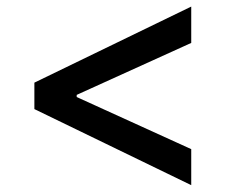

<svg xmlns="http://www.w3.org/2000/svg" viewBox="-20 -575 706 578"><path d="M83.5 -246.6V-326.2L555.7 -555.2V-445.8L207 -287.6L210.9 -293.9V-278.8L207 -284.7L555.7 -126V-17.6Z"/></svg>

Font: Inter V
Style: Weight 500 Optical size 14.0
Weight: 500
Designer: Rasmus Andersson
Foundry: rsms
Version: Version 4.000;git-4fc901f